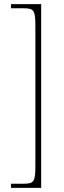

<svg xmlns="http://www.w3.org/2000/svg" viewBox="-20 -780 310 928"><path d="M33 128H179V-760H33V-740H95C145 -740 151 -729 151 -652V20C151 97 145 108 95 108H33Z"/></svg>

Font: Noto Serif Armenian SemiCondensed Thin
Style: Regular
Weight: 100
Width: 4
Designer: Monotype Design Team
Foundry: Monotype Imaging Inc.
Version: Version 2.008